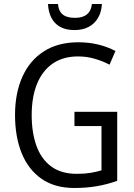

<svg xmlns="http://www.w3.org/2000/svg" viewBox="-20 -937 675 967"><path d="M355 -374H570.3V-26.4Q520.5 -8.3 467.8 0.7Q415 9.8 354.5 9.8Q255.4 9.8 189 -36.6Q122.6 -83 89.1 -165.8Q55.7 -248.5 55.7 -357.9Q55.7 -466.8 92.3 -549.3Q128.9 -631.8 200.2 -678Q271.5 -724.1 375 -724.1Q426.8 -724.1 473.6 -712.9Q520.5 -701.7 561.5 -680.2L531.7 -611.3Q495.1 -630.4 455.1 -641.6Q415 -652.8 373 -652.8Q298.3 -652.8 246.3 -617.4Q194.3 -582 167 -515.9Q139.6 -449.7 139.6 -356.9Q139.6 -270 163.3 -203.4Q187 -136.7 237.3 -99.1Q287.6 -61.5 367.2 -61.5Q405.8 -61.5 435.8 -66.4Q465.8 -71.3 491.2 -79.1V-302.2H355ZM493.2 -917Q491.2 -877 474.1 -847.4Q457 -817.9 427 -801.8Q397 -785.6 355.5 -785.6Q293 -785.6 259 -819.8Q225.1 -854 221.7 -917H272Q274.4 -891.1 284.9 -876Q295.4 -860.8 313.7 -854Q332 -847.2 357.4 -847.2Q380.9 -847.2 399.2 -854Q417.5 -860.8 428.7 -876.2Q439.9 -891.6 442.9 -917Z"/></svg>

Font: Open Sans SemiCondensed
Style: Regular
Weight: 400
Width: 4
Designer: Monotype Design Team
Foundry: Monotype Imaging Inc.
Version: Version 3.000